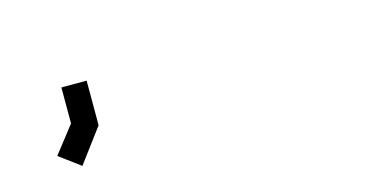

<svg xmlns="http://www.w3.org/2000/svg" viewBox="-33 -800 666 345"><g transform="rotate(-15 300.0 -627.0)"><path d="M50 -583 89 -633V-700H136V-617L89 -554Z"/></g></svg>

Font: Turret Road
Style: Regular
Weight: 400
Designer: Noponies
Foundry: Noponies
Version: Version 1.001; ttfautohint (v1.8)